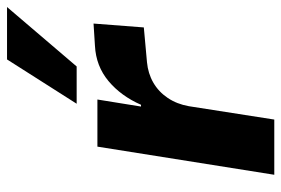

<svg xmlns="http://www.w3.org/2000/svg" viewBox="-147 -653 800 546"><g transform="rotate(-90 253.0 -380.0)"><path d="M29 0 109 -503H243L223 -379H228Q253 -436 295.5 -471.5Q338 -507 396 -510L459 -514L448 -371L349 -362Q317 -359 291 -344Q265 -329 247.5 -303Q230 -277 224 -243L186 0ZM231 -562 357 -760H506L337 -562Z"/></g></svg>

Font: Nunito Sans 7pt SemiCondensed ExtraBold
Style: Italic
Weight: 800
Width: 4
Italic angle: -9°
Designer: Vernon Adams
Foundry: Vernon Adams
Version: Version 3.101;gftools[0.9.27]